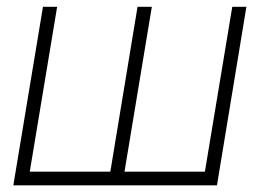

<svg xmlns="http://www.w3.org/2000/svg" viewBox="-20 -556 779 576"><path d="M108.9 -535.6H151.4L69.3 -41H311L392.6 -535.6H435.5L353.5 -41H594.7L676.8 -535.6H719.2L630.9 0H20Z"/></svg>

Font: Inter Display Extra Light
Style: Italic
Weight: 200
Italic angle: -9.39999°
Designer: Rasmus Andersson
Foundry: rsms
Version: Version 4.000;git-4fc901f